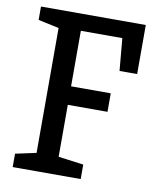

<svg xmlns="http://www.w3.org/2000/svg" viewBox="-82 -784 697 848"><g transform="rotate(10 267.0 -360.0)"><path d="M411 -645H225V-396H403V-313H225V-80L338 -65V0H33V-60L126 -80V-640L33 -660V-720H503V-500H424Z"/></g></svg>

Font: Hermeneus One
Style: Regular
Weight: 400
Designer: Rodrigo Fuenzalida, Pablo Impallari
Foundry: Pablo Impallari, Rodrigo Fuenzalida
Version: Version 1.002; ttfautohint (v0.93) -l 8 -r 50 -G 200 -x 14 -